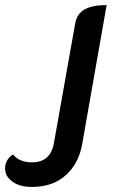

<svg xmlns="http://www.w3.org/2000/svg" viewBox="-58 -529 457 758"><path d="M-38 136Q-38 118 -29 103Q-20 88 -6 81Q5 96 24.5 104Q44 112 68 112Q142 112 155 35L239 -437Q246 -475 276.5 -492Q307 -509 363 -509L267 37Q254 115 202.5 162Q151 209 68 209Q20 209 -9 188Q-38 167 -38 136Z"/></svg>

Font: K2D SemiBold
Style: Italic
Weight: 600
Italic angle: -10°
Designer: Katatrad Aksorn Co.,Ltd.
Foundry: Cadson Demak Co.,Ltd.
Version: Version 1.000; ttfautohint (v1.6)